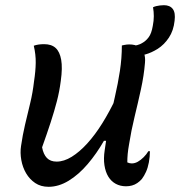

<svg xmlns="http://www.w3.org/2000/svg" viewBox="-20 -708 693 739"><path d="M110 -532Q118 -535 128 -536.5Q138 -538 150 -538Q178 -538 194 -523.5Q210 -509 215.5 -478Q221 -447 214 -397Q209 -357 199 -318.5Q189 -280 175 -237Q161 -194 142 -141Q147 -114 160.5 -100Q174 -86 198 -86Q226 -86 256 -104.5Q286 -123 316 -156Q346 -189 374 -234Q402 -279 427 -332L402 -166H380Q352 -117 317.5 -76.5Q283 -36 244.5 -12.5Q206 11 167 11Q137 11 115.5 -3.5Q94 -18 80.5 -41Q67 -64 62 -92Q57 -120 61 -146Q67 -188 76.5 -228.5Q86 -269 96 -310Q106 -351 111 -395Q117 -434 117.5 -466Q118 -498 110 -532ZM449 -533Q454 -534 458.5 -535Q463 -536 468 -536.5Q473 -537 477 -537Q501 -537 515 -527.5Q529 -518 534.5 -502.5Q540 -487 538 -466Q534 -417 522.5 -364.5Q511 -312 498 -258.5Q485 -205 477 -154Q473 -132 471.5 -115.5Q470 -99 470 -83Q474 -81 478.5 -80Q483 -79 487 -79Q499 -79 510.5 -85.5Q522 -92 533 -103Q544 -114 551 -126H557Q557 -115 556 -105Q555 -95 553 -83Q549 -62 542 -46.5Q535 -31 526 -19Q518 -10 508.5 -3.5Q499 3 488 6Q477 9 465 9Q443 9 425.5 -0.5Q408 -10 397 -28Q386 -46 382 -72Q378 -98 383 -130Q390 -184 400.5 -235.5Q411 -287 422.5 -336.5Q434 -386 441.5 -435Q449 -484 449 -533ZM569 -680Q575 -683 581.5 -684.5Q588 -686 595.5 -687Q603 -688 611 -688Q634 -688 645 -673.5Q656 -659 652 -628Q648 -590 630 -563Q612 -536 587 -520Q563 -505 539.5 -498.5Q516 -492 497 -492Q494 -492 491.5 -492Q489 -492 486 -492Q483 -492 480 -492Q481 -497 481.5 -501Q482 -505 483 -509.5Q484 -514 485 -519.5Q486 -525 488 -531Q498 -532 508.5 -534.5Q519 -537 530 -544Q542 -551 552.5 -565Q563 -579 568 -608Q572 -628 572 -645.5Q572 -663 569 -680Z"/></svg>

Font: Rec Mono Duotone
Style: Italic
Weight: 400
Italic angle: -10°
Monospace: yes
Version: Version 1.085; ttfautohint (v1.8.4.7-5d5b)